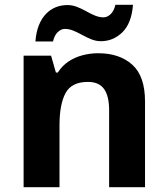

<svg xmlns="http://www.w3.org/2000/svg" viewBox="-20 -777 697 797"><path d="M388 -556Q476 -556 529 -508.5Q582 -461 582 -356V0H433V-319Q433 -378 412 -407.5Q391 -437 345 -437Q277 -437 252 -390.5Q227 -344 227 -257V0H78V-546H192L212 -476H220Q238 -504 264 -521.5Q290 -539 322 -547.5Q354 -556 388 -556ZM127 -605Q130 -644 141.5 -672.5Q153 -701 171 -719.5Q189 -738 211.5 -747Q234 -756 260 -756Q280 -756 299.5 -748.5Q319 -741 337.5 -730.5Q356 -720 374 -712.5Q392 -705 410 -705Q425 -705 439 -718Q453 -731 459 -757H532Q526 -680 488 -643Q450 -606 399 -606Q379 -606 360 -613.5Q341 -621 322 -631.5Q303 -642 285 -649.5Q267 -657 249 -657Q234 -657 220 -644Q206 -631 200 -605Z"/></svg>

Font: Noto Sans Armenian
Style: Bold
Weight: 700
Version: Version 2.007